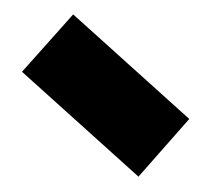

<svg xmlns="http://www.w3.org/2000/svg" viewBox="-20 -833 286 260"><path d="M79.1 -813.5 236.3 -671.9 167.5 -593.8 9.8 -735.8Z"/></svg>

Font: Newest Shape
Style: Bold
Weight: 700
Designer: Wojciech Kalinowski "wmk69" (wmk69@o2.pl)
Foundry: Wojciech Kalinowski "wmk69" (wmk69@o2.pl)
Version: Version 1.0.0; 2022-02-24